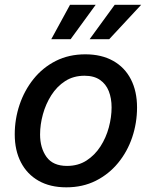

<svg xmlns="http://www.w3.org/2000/svg" viewBox="-20 -783 644 814"><path d="M261.2 11.2Q192.4 11.2 143.6 -16.6Q94.7 -44.4 68.6 -95Q42.5 -145.5 42.5 -213.4Q42.5 -278.3 63 -339.1Q83.5 -399.9 122.3 -448.2Q161.1 -496.6 216.6 -524.7Q272 -552.7 341.8 -552.7Q410.2 -552.7 459.5 -525.1Q508.8 -497.6 534.9 -446.8Q561 -396 561 -327.6Q561 -261.7 540.5 -200.9Q520 -140.1 480.7 -92.3Q441.4 -44.4 386 -16.6Q330.6 11.2 261.2 11.2ZM264.2 -79.6Q311.5 -79.6 346.9 -102.5Q382.3 -125.5 406 -162.4Q429.7 -199.2 441.4 -242.9Q453.1 -286.6 453.1 -327.6Q453.1 -366.2 441.2 -396.5Q429.2 -426.8 403.8 -444.3Q378.4 -461.9 338.4 -461.9Q291.5 -461.9 256.3 -439.2Q221.2 -416.5 197.5 -379.2Q173.8 -341.8 161.9 -298.3Q149.9 -254.9 149.9 -212.9Q149.9 -155.8 177.2 -117.7Q204.6 -79.6 264.2 -79.6ZM279.3 -616.7H197.3L276.9 -762.7H385.7ZM442.9 -616.7H359.9L466.3 -762.7H578.6Z"/></svg>

Font: Inter Medium
Style: Italic
Weight: 500
Italic angle: -9.3988°
Designer: Rasmus Andersson
Foundry: rsms
Version: Version 4.001;git-66647c0bb